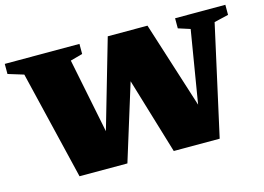

<svg xmlns="http://www.w3.org/2000/svg" viewBox="-93 -873 1442 1048"><g transform="rotate(-15 627.5 -349.0)"><path d="M668 -515.5 508 0H237.5L90 -614L2 -641V-698H424V-641L355 -622L461.5 -95L407.5 -87.5L584 -698H808.5L1001 -93L942 -78L1031.5 -619.5L964.5 -641V-698H1248.5V-641L1167.5 -622L1029.5 0H770L615 -515.5Z"/></g></svg>

Font: Newsreader 9pt ExtraBold
Style: Regular
Weight: 800
Designer: Hugues Gentile
Foundry: Production Type
Version: Version 1.003